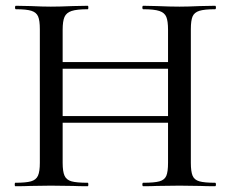

<svg xmlns="http://www.w3.org/2000/svg" viewBox="-20 -645 801 665"><path d="M476 -613Q473 -613 473 -619Q473 -625 476 -625L523 -624Q569 -622 602 -622Q630 -622 674 -624L725 -625Q728 -625 728 -619Q728 -613 725 -613Q688 -613 670.5 -607.5Q653 -602 647 -588Q641 -574 641 -544V-81Q641 -51 647 -36.5Q653 -22 670.5 -17Q688 -12 725 -12Q728 -12 728 -6Q728 0 725 0Q693 0 674 -1L602 -2L523 -1Q506 0 476 0Q473 0 473 -6Q473 -12 476 -12Q515 -12 532.5 -17Q550 -22 556 -36Q562 -50 562 -81V-542Q562 -572 556 -586.5Q550 -601 532 -607Q514 -613 476 -613ZM155 -430H597V-407H155ZM35 -613Q32 -613 32 -619Q32 -625 35 -625L86 -624Q128 -622 156 -622Q187 -622 233 -624L284 -625Q286 -625 286 -619Q286 -613 284 -613Q246 -613 228 -607Q210 -601 203.5 -586.5Q197 -572 197 -542V-81Q197 -51 203.5 -36.5Q210 -22 227.5 -17Q245 -12 284 -12Q286 -12 286 -6Q286 0 284 0Q251 0 233 -1L156 -2L85 -1Q66 0 33 0Q31 0 31 -6Q31 -12 33 -12Q70 -12 87.5 -17Q105 -22 111.5 -36.5Q118 -51 118 -81V-544Q118 -574 112 -588Q106 -602 89 -607.5Q72 -613 35 -613ZM155 -243H597V-220H155Z"/></svg>

Font: Cormorant Infant Medium
Style: Regular
Weight: 500
Designer: Christian Thalmann (Catharsis Fonts)
Foundry: Catharsis Fonts
Version: Version 4.000